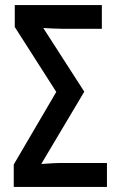

<svg xmlns="http://www.w3.org/2000/svg" viewBox="-20 -734 467 754"><path d="M34 0H400V-94H224C198 -94 171 -92 142 -90L311 -374L150 -624C172 -623 198 -621 223 -621H380V-714H38V-628L201 -373L34 -88Z"/></svg>

Font: Kathrein 67 Medium Condensed
Style: Regular
Weight: 500
Width: 3
Designer: Lazydogs Typefoundry, based on Open Sans by Ascender Corporation
Foundry: Lazydogs Typefoundry
Version: Version 1.003;PS 001.003;hotconv 1.0.88;makeotf.lib2.5.64775